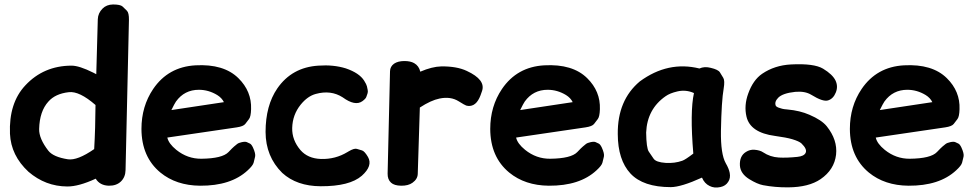

<svg xmlns="http://www.w3.org/2000/svg" viewBox="-20 -806 4341 855"><path d="M436.5 -767.6Q416.5 -747.6 415.5 -720.2L408.7 -475.6Q402.3 -479 395.5 -482.4Q333 -513.7 298.3 -513.7Q174.3 -513.2 92.8 -425.8Q19 -347.2 24.4 -210.4Q28.8 -113.3 106.9 -41Q182.6 23.9 279.3 24.4Q330.1 24.9 406.2 -10.3Q424.8 20 464.8 21Q498.5 21.5 518.6 2Q538.6 -17.6 539.1 -48.8L554.2 -716.8Q554.7 -748.5 545.2 -758.1Q535.6 -767.6 525.9 -776.9Q516.1 -786.1 483.4 -786.1Q454.1 -785.6 436.5 -767.6ZM282.2 -96.7Q217.3 -106.9 195.3 -134.8Q153.3 -189 154.3 -231.4Q156.2 -310.5 195.3 -353.5Q226.1 -388.7 286.1 -395.5Q333 -401.4 405.3 -338.4Q404.8 -234.9 399.4 -142.1Q324.7 -90.3 282.2 -96.7Z M1034.2 -238.8Q1064 -243.2 1072.3 -254.2Q1080.6 -265.1 1088.9 -275.9Q1097.2 -286.6 1098.1 -319.8Q1101.1 -399.4 1041.5 -458Q976.6 -522 850.6 -515.1Q729 -508.3 662.1 -409.7Q609.9 -332.5 609.9 -231.9Q610.4 -106.9 694.3 -37.6Q764.6 20 870.6 21Q1008.3 22 1083 -47.4Q1106.4 -68.8 1109.6 -82Q1112.8 -95.2 1116 -108.4Q1119.1 -121.6 1106.4 -149.4Q1099.6 -163.6 1092.8 -166.7Q1085.9 -169.9 1079.1 -173.1Q1072.3 -176.3 1056.6 -172.9Q1042.5 -169.9 1035.9 -164.6Q1029.3 -159.2 1022.5 -153.6Q1015.6 -147.9 997.6 -128.9Q970.2 -100.1 876.5 -99.1Q814.9 -98.6 765.1 -138.7Q731 -166.5 725.1 -193.4ZM763.7 -354Q801.3 -406.2 865.7 -406.2Q908.7 -406.2 947.3 -382.8Q967.8 -370.1 977.1 -351.1L743.2 -315.9Q757.3 -344.7 763.7 -354Z M1409.2 -98.1Q1350.6 -100.1 1317.9 -137.7Q1279.8 -182.6 1281.2 -236.3Q1282.7 -294.9 1318.8 -339.8Q1349.6 -377.9 1386.2 -387.7Q1453.6 -406.2 1505.9 -372.6Q1561.5 -332 1593.8 -355.5Q1608.4 -366.2 1611.1 -374Q1613.8 -381.8 1616.5 -389.4Q1619.1 -397 1617.4 -405.3Q1615.7 -413.6 1614 -421.6Q1612.3 -429.7 1601.6 -446.8Q1580.1 -481 1520 -501.5Q1464.8 -518.6 1397.9 -513.7Q1279.8 -506.3 1214.8 -412.1Q1162.6 -335.9 1162.6 -218.3Q1163.1 -108.9 1236.8 -36.1Q1301.3 22.9 1408.2 23.4Q1537.1 23.9 1591.3 -23.4Q1641.1 -67.9 1618.7 -106.9Q1603.5 -132.8 1592 -136.2Q1580.6 -139.6 1568.8 -143.1Q1557.1 -146.5 1532.2 -131.8Q1529.8 -130.4 1527.3 -128.9Q1473.6 -96.2 1409.2 -98.1Z M1780.8 -534.2Q1752.4 -534.2 1734.9 -522.5Q1717.3 -509.8 1716.8 -488.8L1706.1 -33.2Q1705.6 -6.8 1721.2 7.3Q1735.4 20.5 1766.1 21Q1797.9 21.5 1816.9 7.8Q1839.4 -8.3 1840.3 -31.2L1849.6 -327.1Q1898.9 -359.4 1937.5 -367.2Q1986.8 -377.4 2022.5 -355Q2049.8 -337.9 2056.2 -335.9Q2073.2 -331.1 2088.4 -338.9Q2104 -347.2 2114.7 -369.6Q2118.7 -377 2126.5 -400.4Q2144 -450.7 2058.6 -490.2Q2014.2 -511.2 1944.8 -510.3Q1903.8 -509.3 1851.6 -486.8Q1845.7 -512.7 1824.2 -524.9Q1807.6 -534.2 1780.8 -534.2Z M2587.4 -238.8Q2617.2 -243.2 2625.5 -254.2Q2633.8 -265.1 2642.1 -275.9Q2650.4 -286.6 2651.4 -319.8Q2654.3 -399.4 2594.7 -458Q2529.8 -522 2403.8 -515.1Q2282.2 -508.3 2215.3 -409.7Q2163.1 -332.5 2163.1 -231.9Q2163.6 -106.9 2247.6 -37.6Q2317.9 20 2423.8 21Q2561.5 22 2636.2 -47.4Q2659.7 -68.8 2662.8 -82Q2666 -95.2 2669.2 -108.4Q2672.4 -121.6 2659.7 -149.4Q2652.8 -163.6 2646 -166.7Q2639.2 -169.9 2632.3 -173.1Q2625.5 -176.3 2609.9 -172.9Q2595.7 -169.9 2589.1 -164.6Q2582.5 -159.2 2575.7 -153.6Q2568.8 -147.9 2550.8 -128.9Q2523.4 -100.1 2429.7 -99.1Q2368.2 -98.6 2318.4 -138.7Q2284.2 -166.5 2278.3 -193.4ZM2316.9 -354Q2354.5 -406.2 2418.9 -406.2Q2461.9 -406.2 2500.5 -382.8Q2521 -370.1 2530.3 -351.1L2296.4 -315.9Q2310.5 -344.7 2316.9 -354Z M3106 -15.1Q3117.2 11.2 3139.6 22Q3161.1 33.2 3188.5 26.9Q3211.4 22 3222.7 3.9Q3233.9 -12.7 3229.5 -36.1Q3226.1 -54.7 3211.9 -79.1Q3189 -119.6 3190.4 -222.7Q3192.9 -356.9 3202.6 -411.6Q3208.5 -446.8 3200.9 -459.2Q3193.4 -471.7 3185.8 -483.9Q3178.2 -496.1 3145 -503.9Q3116.7 -511.2 3094.7 -501Q2954.6 -535.6 2829.1 -443.4Q2729.5 -359.9 2731 -209Q2731.4 -93.8 2787.6 -33.2Q2844.2 27.3 2967.3 27.3Q3013.7 26.9 3106 -15.1ZM2944.3 -80.6Q2901.4 -83.5 2890.6 -99.4Q2879.9 -115.2 2869.1 -130.9Q2858.4 -146.5 2857.4 -215.8Q2861.8 -320.3 2943.8 -377.4Q2962.9 -391.1 2996.6 -398.9Q3034.7 -407.7 3070.3 -391.6Q3051.8 -308.1 3067.4 -122.1Q3031.7 -94.7 3018.6 -90.3Q2984.4 -78.1 2944.3 -80.6Z M3377.9 -127.9Q3364.3 -137.2 3339.4 -139.2Q3319.3 -140.6 3301.8 -129.4Q3272.5 -111.3 3274.9 -68.8Q3277.3 -32.7 3316.4 -8.3Q3352.1 13.7 3377.9 18.6Q3431.2 28.8 3489.7 28.3Q3581.5 27.8 3634.3 -8.3Q3695.3 -50.3 3703.1 -117.2Q3710.4 -182.6 3661.6 -243.7Q3639.2 -271.5 3584.5 -294.9Q3542 -313.5 3487.3 -318.4Q3469.2 -319.8 3462.9 -321.8Q3456.5 -323.7 3450.2 -325.7Q3443.8 -327.6 3441.9 -329.1Q3439.9 -330.6 3437.7 -331.8Q3435.5 -333 3434.6 -335.4Q3427.7 -352.5 3445.3 -370.6Q3465.3 -391.1 3521.5 -397Q3564.9 -400.9 3592.8 -383.8Q3645 -351.6 3667.5 -358.9Q3690.9 -366.2 3702.1 -394.5Q3712.9 -421.4 3700.7 -447.3Q3687.5 -474.6 3645.5 -500Q3605 -524.4 3502 -519Q3429.2 -515.1 3374 -477.5Q3333.5 -449.7 3312 -389.6Q3292.5 -336.4 3304.2 -286.6Q3320.8 -215.3 3431.2 -200.7Q3481.9 -193.8 3508.3 -186Q3538.6 -176.8 3548.8 -167.5Q3575.7 -141.6 3567.4 -125Q3560.1 -110.4 3530.8 -107.4Q3482.9 -102.5 3448.2 -104.5Q3409.2 -106.9 3377.9 -127.9Z M4189 -238.8Q4218.8 -243.2 4227.1 -254.2Q4235.4 -265.1 4243.7 -275.9Q4252 -286.6 4252.9 -319.8Q4255.9 -399.4 4196.3 -458Q4131.3 -522 4005.4 -515.1Q3883.8 -508.3 3816.9 -409.7Q3764.6 -332.5 3764.6 -231.9Q3765.1 -106.9 3849.1 -37.6Q3919.4 20 4025.4 21Q4163.1 22 4237.8 -47.4Q4261.2 -68.8 4264.4 -82Q4267.6 -95.2 4270.8 -108.4Q4273.9 -121.6 4261.2 -149.4Q4254.4 -163.6 4247.6 -166.7Q4240.7 -169.9 4233.9 -173.1Q4227.1 -176.3 4211.4 -172.9Q4197.3 -169.9 4190.7 -164.6Q4184.1 -159.2 4177.2 -153.6Q4170.4 -147.9 4152.3 -128.9Q4125 -100.1 4031.2 -99.1Q3969.7 -98.6 3919.9 -138.7Q3885.7 -166.5 3879.9 -193.4ZM3918.5 -354Q3956.1 -406.2 4020.5 -406.2Q4063.5 -406.2 4102.1 -382.8Q4122.6 -370.1 4131.8 -351.1L3897.9 -315.9Q3912.1 -344.7 3918.5 -354Z"/></svg>

Font: Comic Relief
Style: Bold
Weight: 700
Designer: Jeff Davis
Foundry: Loudifier
Version: Version 1.200; ttfautohint (v1.8.4.7-5d5b)